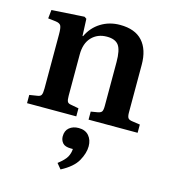

<svg xmlns="http://www.w3.org/2000/svg" viewBox="-119 -624 911 1013"><g transform="rotate(15 336.5 -117.0)"><path d="M44 0V-45L88 -52Q103 -54 108 -63.5Q113 -73 113 -99V-395Q113 -429 107 -441Q101 -453 79 -456L36 -461L41 -508L219 -519L231 -511L235 -418H238Q262 -469 308 -497.5Q354 -526 412 -526Q494 -526 535 -480.5Q576 -435 576 -352V-92Q576 -70 582 -61.5Q588 -53 607 -51L648 -45V0H380V-44L416 -50Q433 -53 438.5 -61Q444 -69 444 -92V-331Q444 -397 425.5 -422.5Q407 -448 361 -448Q310 -448 278 -414.5Q246 -381 246 -320V-95Q246 -72 250.5 -63Q255 -54 270 -52L313 -44V0ZM305 292 281 263Q317 235 328 214.5Q339 194 340 171H329Q297 171 284 156Q271 141 271 120Q271 89 291 72.5Q311 56 342 56Q378 56 397.5 78.5Q417 101 417 136Q417 173 393.5 215.5Q370 258 305 292Z"/></g></svg>

Font: Literata 36pt SemiBold
Style: Regular
Weight: 600
Designer: Latin by Veronika Burian and Jose Scaglione. Greek by Irene Vlachou. Cyrillic by Vera Evstafieva.
Foundry: TypeTogether
Version: Version 3.002